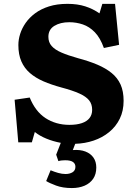

<svg xmlns="http://www.w3.org/2000/svg" viewBox="-20 -734 716 998"><path d="M353.5 243.5Q306 243.5 271.3 230.5Q236.5 217.5 220 207L243 151Q262 159 282.3 164.8Q302.5 170.5 320.5 170.5Q342.5 170.5 357.3 161.2Q372 152 372 133Q372 117 359.3 108Q346.5 99 319 99Q308.5 99 300 100Q291.5 101 283.5 103.5L272 70L296 8.5Q256 1 220.8 -13.5Q185.5 -28 161 -48L145.5 6H75L56 -215.5L134.5 -227Q148.5 -192 169 -165Q189.5 -138 216 -120.5Q242.5 -103 274 -94Q305.5 -85 340.5 -85Q379 -85 405.5 -94Q432 -103 445.5 -120.5Q459 -138 459 -163Q459 -193 443 -212.7Q427 -232.5 392 -248.2Q357 -264 298.5 -279.5Q247 -293.5 206 -311.2Q165 -329 135.7 -354.2Q106.5 -379.5 91 -415Q75.5 -450.5 75.5 -500Q75.5 -528 84.7 -557.5Q94 -587 113.2 -614.7Q132.5 -642.5 162.7 -665Q193 -687.5 234.7 -700.7Q276.5 -714 331 -714Q382.5 -714 423 -701Q463.5 -688 497 -664.5L512 -714H578L599 -501L520 -484.5Q501 -537.5 472.8 -566.5Q444.5 -595.5 410.5 -607Q376.5 -618.5 340 -618.5Q293.5 -618.5 262.5 -599.5Q231.5 -580.5 231.5 -542.5Q231.5 -514 248.5 -494.8Q265.5 -475.5 299.5 -460.8Q333.5 -446 385.5 -431.5Q442 -416.5 485.8 -398Q529.5 -379.5 560.3 -354.5Q591 -329.5 606.8 -294.5Q622.5 -259.5 622.5 -210Q622.5 -157.5 602.5 -116.8Q582.5 -76 547.3 -47.3Q512 -18.5 466.8 -3.3Q421.5 12 371 13.5L358.5 46Q396.5 43 423.8 53.5Q451 64 465.8 85.2Q480.5 106.5 480.5 136.5Q480.5 171.5 464.3 195.3Q448 219 419.3 231.3Q390.5 243.5 353.5 243.5Z"/></svg>

Font: Literata Variable Black
Style: Regular
Weight: 900
Designer: Latin by Veronika Burian and Jose Scaglione. Greek by Irene Vlachou. Cyrillic by Vera Evstafieva.
Foundry: TypeTogether
Version: Version 3.021